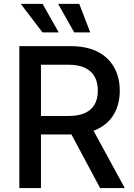

<svg xmlns="http://www.w3.org/2000/svg" viewBox="-20 -964 687 984"><path d="M79.1 0V-727.5H341.3Q424.8 -727.5 481 -698.5Q537.1 -669.4 565.4 -617.9Q593.8 -566.4 593.8 -499Q593.8 -431.6 565.2 -381.1Q536.6 -330.6 480.2 -302.7Q423.8 -274.9 339.8 -274.9H142.6V-369.6H330.6Q383.3 -369.6 416.5 -385.3Q449.7 -400.9 465.6 -429.7Q481.4 -458.5 481.4 -499Q481.4 -540.5 465.6 -570.1Q449.7 -599.6 416.3 -616Q382.8 -632.3 329.6 -632.3H189.9V0ZM493.2 0 317.4 -328.6H440.4L619.6 0ZM360.4 -797.9 277.8 -944.3H386.2L442.4 -797.9ZM197.8 -797.9 86.4 -944.3H198.2L280.8 -797.9Z"/></svg>

Font: Inter 16pt Medium
Style: Regular
Weight: 500
Version: Version 4.001;git-66647c0bb